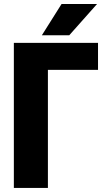

<svg xmlns="http://www.w3.org/2000/svg" viewBox="-20 -921 530 941"><path d="M460.4 -710.9V-578.6H214.8V0H47.9V-710.9ZM185.1 -748 281.7 -901.4H455.6L319.3 -748Z"/></svg>

Font: Roboto Condensed Black
Style: Regular
Weight: 900
Designer: Christian Robertson
Foundry: Google
Version: Version 3.008; 2023